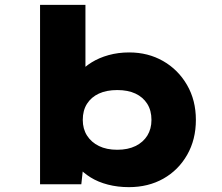

<svg xmlns="http://www.w3.org/2000/svg" viewBox="-20 -760 913 791"><path d="M511 11Q465 11 424.5 0.5Q384 -10 353.5 -29Q323 -48 303.5 -70.5Q284 -93 278 -116L328 -120L315 -1H145V-740H332V-404L281 -411Q287 -437 307 -460.5Q327 -484 357.5 -503Q388 -522 427.5 -533Q467 -544 512 -544Q590 -544 652 -508.5Q714 -473 750.5 -410Q787 -347 787 -266Q787 -185 751 -122Q715 -59 653 -24Q591 11 511 11ZM463 -143Q507 -143 538.5 -158.5Q570 -174 587 -201.5Q604 -229 604 -266Q604 -305 586.5 -332.5Q569 -360 538 -374.5Q507 -389 463 -389Q419 -389 387.5 -374.5Q356 -360 338.5 -332.5Q321 -305 321 -266Q321 -229 338.5 -201.5Q356 -174 387.5 -158.5Q419 -143 463 -143Z"/></svg>

Font: Lexend Giga ExtraBold
Style: Regular
Weight: 800
Designer: Bonnie Shaver-Troup, Thomas Jockin
Foundry: Lexend
Version: Version 1.007